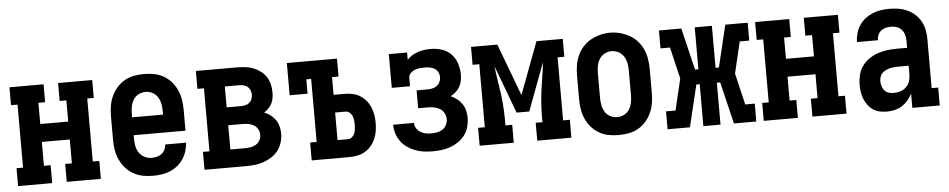

<svg xmlns="http://www.w3.org/2000/svg" viewBox="-36 -780 5072 1026"><g transform="rotate(-5 2500.0 -266.5)"><path d="M28 0V-96H63V-434H28V-530H211V-434H175V-320H325V-434H289V-530H472V-434H437V-96H472V0H289V-96H325V-224H175V-96H211V0Z M752 8Q725 8 698 3Q671 -2 647 -15.5Q623 -29 605 -49.5Q587 -70 575.5 -94.5Q564 -119 559.5 -146Q555 -173 555 -200V-330Q555 -357 559.5 -384Q564 -411 575 -435.5Q586 -460 604 -480.5Q622 -501 645.5 -514.5Q669 -528 696 -533Q723 -538 750 -538Q777 -538 804 -533Q831 -528 854.5 -514.5Q878 -501 896 -480.5Q914 -460 925 -435.5Q936 -411 940.5 -384Q945 -357 945 -330V-217H667V-200Q667 -180 670.5 -160Q674 -140 685 -123.5Q696 -107 714 -97.5Q732 -88 752 -88Q766 -88 780.5 -91.5Q795 -95 806 -103.5Q817 -112 823.5 -125.5Q830 -139 831 -153H943Q941 -130 934 -107.5Q927 -85 914 -65.5Q901 -46 883 -31.5Q865 -17 843.5 -8Q822 1 798.5 4.5Q775 8 752 8ZM667 -313H833V-330Q833 -350 829.5 -369.5Q826 -389 816 -406Q806 -423 788 -432.5Q770 -442 750 -442Q730 -442 712 -432.5Q694 -423 684 -406Q674 -389 670.5 -369.5Q667 -350 667 -330Z M1028 0V-96H1063V-434H1028V-530H1253Q1275 -530 1296.5 -527Q1318 -524 1338 -516Q1358 -508 1375.5 -494.5Q1393 -481 1404.5 -463Q1416 -445 1421 -423.5Q1426 -402 1426 -380Q1426 -365 1423.5 -350Q1421 -335 1414 -321Q1407 -307 1396 -296Q1385 -285 1372 -277Q1390 -270 1405.5 -258.5Q1421 -247 1432 -231Q1443 -215 1448 -196Q1453 -177 1453 -158Q1453 -134 1446 -110.5Q1439 -87 1425 -68Q1411 -49 1390.5 -35.5Q1370 -22 1347.5 -14Q1325 -6 1301 -3Q1277 0 1253 0ZM1175 -322H1253Q1265 -322 1277 -325Q1289 -328 1298 -336Q1307 -344 1311 -355.5Q1315 -367 1315 -379Q1315 -390 1310.5 -401.5Q1306 -413 1297 -420.5Q1288 -428 1276.5 -431Q1265 -434 1253 -434H1175ZM1175 -96H1253Q1269 -96 1284 -98.5Q1299 -101 1312.5 -109Q1326 -117 1333.5 -131Q1341 -145 1341 -160Q1341 -160 1341 -160Q1341 -160 1341 -160Q1341 -176 1333.5 -190Q1326 -204 1313 -212Q1300 -220 1284.5 -223Q1269 -226 1253 -226H1175Z M1603 0V-96H1638V-434H1612V-357H1516V-530H1785V-434H1750V-339H1806Q1827 -339 1849 -335Q1871 -331 1889.5 -320Q1908 -309 1922.5 -292Q1937 -275 1945.5 -255Q1954 -235 1957.5 -213.5Q1961 -192 1961 -170Q1961 -148 1957.5 -126.5Q1954 -105 1945.5 -85Q1937 -65 1922.5 -48Q1908 -31 1889.5 -20Q1871 -9 1849 -4.5Q1827 0 1806 0ZM1750 -96H1806Q1818 -96 1827.5 -104Q1837 -112 1841.5 -123Q1846 -134 1847.5 -146Q1849 -158 1849 -170Q1849 -182 1847.5 -194Q1846 -206 1841.5 -217Q1837 -228 1827.5 -236Q1818 -244 1806 -244H1750Z M2252 8Q2228 8 2204.5 5Q2181 2 2158.5 -6.5Q2136 -15 2116 -29Q2096 -43 2082 -62Q2068 -81 2060.5 -104.5Q2053 -128 2053 -152H2165Q2165 -137 2173 -123.5Q2181 -110 2194 -102Q2207 -94 2222 -91Q2237 -88 2252 -88Q2268 -88 2284 -91Q2300 -94 2313 -102.5Q2326 -111 2333.5 -126Q2341 -141 2341 -156Q2341 -156 2341 -156.5Q2341 -157 2341 -157Q2341 -173 2333.5 -188Q2326 -203 2312.5 -212Q2299 -221 2282.5 -224.5Q2266 -228 2250 -228H2194V-324H2250Q2264 -324 2277.5 -326.5Q2291 -329 2302 -337Q2313 -345 2319 -357.5Q2325 -370 2325 -384Q2325 -398 2318.5 -410.5Q2312 -423 2300.5 -430Q2289 -437 2275 -439.5Q2261 -442 2248 -442Q2234 -442 2220 -440.5Q2206 -439 2193.5 -434Q2181 -429 2171 -418.5Q2161 -408 2161 -394V-349H2063V-530H2161V-491Q2173 -504 2187.5 -513Q2202 -522 2218.5 -527.5Q2235 -533 2252.5 -535.5Q2270 -538 2287 -538Q2317 -538 2346.5 -529Q2376 -520 2397 -498.5Q2418 -477 2427.5 -447.5Q2437 -418 2437 -388Q2437 -371 2433.5 -354Q2430 -337 2422 -322.5Q2414 -308 2401 -296.5Q2388 -285 2373 -277Q2391 -269 2406.5 -257Q2422 -245 2433 -228.5Q2444 -212 2448.5 -193Q2453 -174 2453 -154Q2453 -130 2446.5 -106Q2440 -82 2425.5 -62.5Q2411 -43 2391 -29Q2371 -15 2348 -6.5Q2325 2 2301 5Q2277 8 2252 8Z M2504 0V-96H2540V-434H2504V-530H2645L2750 -250L2855 -530H2996V-434H2960V-96H2996V0H2813V-96H2849V-106Q2849 -145 2851 -184Q2853 -223 2858 -261.5Q2863 -300 2869.5 -338.5Q2876 -377 2880 -416L2784 -159H2716L2620 -416Q2624 -377 2630.5 -338.5Q2637 -300 2642 -261.5Q2647 -223 2649 -184Q2651 -145 2651 -106V-96H2687V0Z M3250 8Q3223 8 3196 3Q3169 -2 3145.5 -15.5Q3122 -29 3104 -49.5Q3086 -70 3075 -94.5Q3064 -119 3059.5 -146Q3055 -173 3055 -200V-330Q3055 -357 3059.5 -384Q3064 -411 3075 -435.5Q3086 -460 3104.5 -480.5Q3123 -501 3146.5 -514Q3170 -527 3196.5 -534Q3223 -541 3250 -541Q3277 -541 3303.5 -534Q3330 -527 3353.5 -514Q3377 -501 3395.5 -480.5Q3414 -460 3425 -435.5Q3436 -411 3440.5 -384Q3445 -357 3445 -330V-200Q3445 -173 3440.5 -146Q3436 -119 3425 -94.5Q3414 -70 3396 -49.5Q3378 -29 3354.5 -15.5Q3331 -2 3304 3Q3277 8 3250 8ZM3250 -88Q3270 -88 3288 -97.5Q3306 -107 3316 -124Q3326 -141 3329.5 -160.5Q3333 -180 3333 -200V-330Q3333 -350 3329.5 -369.5Q3326 -389 3315.5 -406Q3305 -423 3287 -432.5Q3269 -442 3249 -442Q3229 -442 3211.5 -432Q3194 -422 3184 -405.5Q3174 -389 3170.5 -369.5Q3167 -350 3167 -330V-200Q3167 -180 3170.5 -160.5Q3174 -141 3184 -124Q3194 -107 3212 -97.5Q3230 -88 3250 -88Z M3512 0V-96H3563L3603 -265L3563 -434H3512V-530H3632L3686 -305H3704V-530H3796V-305H3814L3868 -530H3988V-434H3937L3897 -265L3937 -96H3988V0H3868L3814 -225H3796V0H3704V-225H3686L3632 0Z M4028 0V-96H4063V-434H4028V-530H4211V-434H4175V-320H4325V-434H4289V-530H4472V-434H4437V-96H4472V0H4289V-96H4325V-224H4175V-96H4211V0Z M4688 8Q4669 8 4650 4Q4631 0 4615 -10.5Q4599 -21 4587 -37Q4575 -53 4568 -70.5Q4561 -88 4558 -107.5Q4555 -127 4555 -146Q4555 -172 4561 -198Q4567 -224 4582 -245.5Q4597 -267 4619 -282.5Q4641 -298 4665.5 -306.5Q4690 -315 4716 -318.5Q4742 -322 4769 -322H4825V-361Q4825 -377 4820.5 -392.5Q4816 -408 4805.5 -420Q4795 -432 4779.5 -437Q4764 -442 4748 -442Q4734 -442 4720 -438.5Q4706 -435 4695 -426Q4684 -417 4678.5 -403.5Q4673 -390 4673 -376H4561Q4561 -399 4567.5 -422Q4574 -445 4586.5 -464.5Q4599 -484 4617.5 -498.5Q4636 -513 4657.5 -522Q4679 -531 4702 -534.5Q4725 -538 4748 -538Q4773 -538 4797.5 -534Q4822 -530 4844 -520Q4866 -510 4884.5 -493.5Q4903 -477 4915 -455.5Q4927 -434 4932 -410Q4937 -386 4937 -361V-96H4972V0H4825V-77Q4816 -58 4802 -41.5Q4788 -25 4770 -13.5Q4752 -2 4731 3Q4710 8 4688 8ZM4734 -88Q4752 -88 4770 -94Q4788 -100 4801 -113Q4814 -126 4819.5 -144Q4825 -162 4825 -180V-226H4769Q4757 -226 4745.5 -225Q4734 -224 4722.5 -221Q4711 -218 4700.5 -212.5Q4690 -207 4682 -199Q4674 -191 4670.5 -179.5Q4667 -168 4667 -157Q4667 -143 4671 -129.5Q4675 -116 4684 -106Q4693 -96 4706.5 -92Q4720 -88 4734 -88Z"/></g></svg>

Font: Iosevka Slab
Style: Bold
Weight: 700
Monospace: yes
Designer: Belleve Invis
Foundry: Belleve Invis
Version: Version 11.1.1; ttfautohint (v1.8.3)